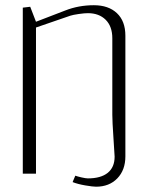

<svg xmlns="http://www.w3.org/2000/svg" viewBox="-20 -662 558 732"><path d="M66.9 0V-632.8L95.2 -636.2L117.2 -579.1L229 -622.1Q279.8 -642.1 337.9 -642.1Q393.6 -642.1 425.8 -611.8Q458 -581.5 458 -525.9V-65.9Q458 -13.7 427.2 18.1Q396.5 49.8 346.2 49.8Q334 49.8 305.2 44.9Q276.4 40 256.8 32.2L267.1 7.8Q274.9 10.7 291 14.4Q307.1 18.1 314.9 18.1Q364.7 18.1 390.9 -3.2Q417 -24.4 417 -64.9Q417 -70.3 412.6 -134.8Q408.2 -199.2 408.2 -224.1V-516.1Q408.2 -561.5 382.8 -586.7Q357.4 -611.8 314.9 -611.8Q301.8 -611.8 280 -608.6Q258.3 -605.5 248 -602.1L117.2 -557.1V0Z"/></svg>

Font: Resagokr
Style: Light
Weight: 300
Designer: gluk
Foundry: gluk
Version: Version 0.95